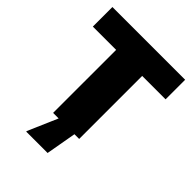

<svg xmlns="http://www.w3.org/2000/svg" viewBox="-245 -815 1131 1131"><g transform="rotate(45 321.0 -249.0)"><path d="M212 0V-525H18V-688H624V-525H429V0ZM178 190V185L266 -18H392V-13L356 190Z"/></g></svg>

Font: Saira SemiExpanded ExtraBold
Style: Regular
Weight: 800
Width: 6
Designer: Hector Gatti with collaboration of the Omnibus-Type team
Foundry: Omnibus-Type
Version: Version 1.101